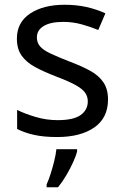

<svg xmlns="http://www.w3.org/2000/svg" viewBox="-20 -566 519 807"><path d="M434 -148Q434 -70 376 -30Q318 10 220 10Q164 10 123.5 1Q83 -8 52 -24V-104Q84 -88 129.5 -74.5Q175 -61 222 -61Q289 -61 319 -82.5Q349 -104 349 -140Q349 -160 338 -176Q327 -192 298.5 -208Q270 -224 217 -244Q165 -264 128 -284Q91 -304 71 -332Q51 -360 51 -404Q51 -472 106.5 -509Q162 -546 252 -546Q301 -546 343.5 -536.5Q386 -527 423 -510L393 -440Q359 -454 322 -464Q285 -474 246 -474Q192 -474 163.5 -456.5Q135 -439 135 -409Q135 -387 148 -371.5Q161 -356 191.5 -341.5Q222 -327 273 -307Q324 -288 360 -268Q396 -248 415 -219.5Q434 -191 434 -148ZM304 70Q300 88 287.5 115.5Q275 143 258.5 171Q242 199 224 221H176V209Q184 192 192.5 165.5Q201 139 208 110.5Q215 82 217 61H304Z"/></svg>

Font: Noto Sans Lao
Style: Regular
Weight: 400
Designer: Monotype Design Team
Foundry: Monotype Imaging Inc.
Version: Version 2.003; ttfautohint (v1.8.4.7-5d5b)